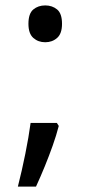

<svg xmlns="http://www.w3.org/2000/svg" viewBox="-20 -570 334 709"><path d="M190 -116 197 -105Q188 -70 174.5 -32Q161 6 145.5 44Q130 82 113 119H46Q61 60 73.5 -2Q86 -64 93 -116ZM147 -414Q121 -414 103 -430Q85 -446 85 -482Q85 -520 103 -535Q121 -550 147 -550Q173 -550 191 -535Q209 -520 209 -482Q209 -446 191 -430Q173 -414 147 -414Z"/></svg>

Font: oriya25
Style: Book
Weight: 400
Designer: Jelle Bosma - Monotype Design Team
Foundry: Monotype Imaging Inc.
Version: Version 2.003